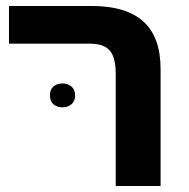

<svg xmlns="http://www.w3.org/2000/svg" viewBox="-20 -622 632 642"><path d="M367 0V-374Q367 -430 347 -453Q327 -476 280 -476H10V-602H286Q402 -602 459.5 -550Q517 -498 517 -391V0ZM147 -303Q147 -323 159 -333Q171 -343 189 -343Q206 -343 218.5 -333Q231 -323 231 -303Q231 -283 218.5 -273Q206 -263 189 -263Q171 -263 159 -273Q147 -283 147 -303Z"/></svg>

Font: Noto Sans
Style: Bold
Weight: 700
Designer: Monotype Design Team
Foundry: Monotype Imaging Inc.
Version: Version 2.000;GOOG;noto-source:20170915:90ef993387c0; ttfaut